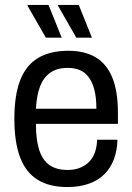

<svg xmlns="http://www.w3.org/2000/svg" viewBox="-20 -743 534 775"><path d="M252 12Q180 12 132.5 -17Q85 -46 61.5 -107Q38 -168 38 -263Q38 -360 62 -420.5Q86 -481 134.5 -509.5Q183 -538 256 -538Q322 -538 366.5 -511.5Q411 -485 433.5 -429.5Q456 -374 456 -287V-243H125Q125 -178 138.5 -137Q152 -96 180 -76.5Q208 -57 253 -57Q281 -57 302.5 -65.5Q324 -74 339.5 -89.5Q355 -105 363 -127.5Q371 -150 372 -179H454Q453 -135 439.5 -99.5Q426 -64 400.5 -39Q375 -14 337.5 -1Q300 12 252 12ZM125 -304H369Q369 -349 361 -380Q353 -411 338.5 -431Q324 -451 302.5 -460Q281 -469 253 -469Q211 -469 183.5 -450Q156 -431 142 -395Q128 -359 125 -304ZM288 -591 214 -720V-723H298L351 -591ZM165 -591 91 -720 92 -723H176L229 -591Z"/></svg>

Font: Archivo SemiCondensed
Style: Regular
Weight: 400
Width: 4
Designer: Hector Gatti
Foundry: Omnibus-Type
Version: Version 2.001